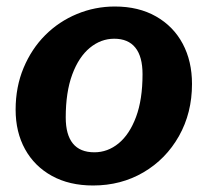

<svg xmlns="http://www.w3.org/2000/svg" viewBox="-20 -560 639 590"><path d="M266 10Q193 10 139.5 -19.5Q86 -49 57 -101.5Q28 -154 28 -223Q28 -293 52.5 -351.5Q77 -410 119 -452Q161 -494 216.5 -517Q272 -540 333 -540Q406 -540 459.5 -509.5Q513 -479 541.5 -425.5Q570 -372 570 -302Q570 -213 530 -142Q490 -71 421 -30.5Q352 10 266 10ZM270 -92Q311 -92 344.5 -119.5Q378 -147 398 -200.5Q418 -254 418 -332Q418 -386 396 -413.5Q374 -441 331 -441Q290 -441 256 -413Q222 -385 202 -331Q182 -277 182 -199Q182 -146 204 -119Q226 -92 270 -92Z"/></svg>

Font: Libre Franklin Thin
Style: Bold Italic
Weight: 700
Italic angle: -8°
Version: Version 3.000